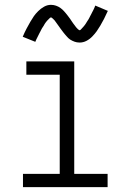

<svg xmlns="http://www.w3.org/2000/svg" viewBox="-20 -774 540 794"><path d="M75 0V-55H227V-465H89V-520H287V-55H425V0ZM309 -598Q303 -598 298 -599Q293 -600 288.5 -601.5Q284 -603 279 -605.5Q274 -608 270 -610.5Q266 -613 262.5 -616.5Q259 -620 255.5 -624Q252 -628 248.5 -632Q245 -636 242 -640Q239 -644 236 -648Q233 -652 230 -656Q227 -660 224 -664.5Q221 -669 217.5 -673.5Q214 -678 211 -682.5Q208 -687 205.5 -690Q203 -693 198 -697.5Q193 -702 192 -702Q188 -702 186 -699.5Q184 -697 181 -694.5Q178 -692 175 -688.5Q172 -685 170.5 -683Q169 -681 167.5 -679Q166 -677 164.5 -674.5Q163 -672 161.5 -669Q160 -666 158 -663.5Q156 -661 154 -657.5Q152 -654 150.5 -651Q149 -648 147 -644Q145 -640 143 -636.5Q141 -633 139 -628.5Q137 -624 134.5 -619.5Q132 -615 130 -610.5Q128 -606 126 -601L74 -622Q82 -641 90 -656Q98 -671 105.5 -684Q113 -697 120 -707Q127 -717 138 -728Q149 -739 162.5 -746.5Q176 -754 191 -754Q197 -754 202 -753Q207 -752 211.5 -750.5Q216 -749 221 -746.5Q226 -744 230 -741Q234 -738 237.5 -735Q241 -732 244.5 -728Q248 -724 251.5 -720Q255 -716 258 -712Q261 -708 264 -704Q267 -700 270 -696Q273 -692 276 -687Q279 -682 282.5 -677.5Q286 -673 289 -669Q292 -665 294.5 -661.5Q297 -658 302 -653.5Q307 -649 308 -649Q312 -649 314 -651.5Q316 -654 319 -657Q322 -660 325 -663.5Q328 -667 329.5 -669Q331 -671 332.5 -673Q334 -675 335.5 -677.5Q337 -680 338.5 -682.5Q340 -685 342 -688Q344 -691 346 -694Q348 -697 349.5 -700.5Q351 -704 353 -707.5Q355 -711 357 -715Q359 -719 361 -723Q363 -727 365.5 -731.5Q368 -736 370 -741Q372 -746 374 -751L426 -729Q418 -711 410 -695.5Q402 -680 394.5 -667.5Q387 -655 380 -645Q373 -635 362 -623.5Q351 -612 337.5 -605Q324 -598 309 -598Z"/></svg>

Font: Iosevka Fixed SS04 Light
Style: Regular
Weight: 300
Monospace: yes
Designer: Belleve Invis
Foundry: Belleve Invis
Version: Version 32.5.0